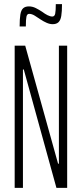

<svg xmlns="http://www.w3.org/2000/svg" viewBox="-20 -909 395 929"><path d="M51 0V-688H102L261 -117H265V-688H305V0H253L95 -573H91V0ZM75 -781Q75 -817 78.5 -838.5Q82 -860 92 -869Q102 -878 120 -878Q137 -878 153 -870Q169 -862 184 -852Q197 -842 210 -835.5Q223 -829 233 -829Q244 -829 247 -842.5Q250 -856 250 -889H280Q280 -853 276.5 -832Q273 -811 263 -801.5Q253 -792 235 -792Q221 -792 206 -798.5Q191 -805 176 -815Q163 -824 148.5 -833Q134 -842 121 -842Q111 -842 108 -828.5Q105 -815 105 -781Z"/></svg>

Font: Saira UltraCondensed ExtraLight
Style: Regular
Weight: 250
Width: 1
Designer: Hector Gatti with collaboration of the Omnibus-Type team
Foundry: Omnibus-Type
Version: Version 1.101